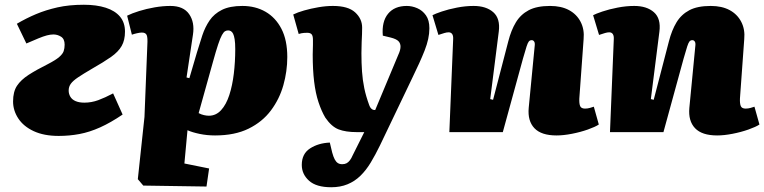

<svg xmlns="http://www.w3.org/2000/svg" viewBox="-20 -556 3216 808"><path d="M51 -456Q90 -479 131.5 -496.5Q173 -514 222 -525Q271 -536 333 -536Q386 -536 425 -523.5Q464 -511 485 -486Q506 -461 506 -423Q506 -387 492 -362.5Q478 -338 447.5 -316.5Q417 -295 366 -266Q330 -245 308.5 -230.5Q287 -216 278 -203.5Q269 -191 269 -175Q269 -161 276 -149Q283 -137 298 -130.5Q313 -124 335 -124Q365 -124 393.5 -134.5Q422 -145 456 -163L496 -74Q446 -40 401.5 -20Q357 0 314.5 8Q272 16 227 16Q165 16 122 -4Q79 -24 57 -57.5Q35 -91 35 -129Q35 -170 51.5 -195Q68 -220 100.5 -241Q133 -262 181 -286Q214 -303 229 -316Q244 -329 248 -341Q252 -353 252 -368Q252 -392 237 -401.5Q222 -411 205 -411Q192 -411 177 -407Q162 -403 141.5 -394.5Q121 -386 91 -373Z M600 -366Q602 -397 597.5 -408Q593 -419 577 -419Q569 -419 556 -416Q543 -413 535 -410L515 -490Q535 -500 565.5 -509.5Q596 -519 630.5 -525Q665 -531 697 -531Q752 -531 776 -496.5Q800 -462 792 -410L765 -230L777 -227L809 -336Q820 -373 831.5 -407.5Q843 -442 862 -470Q881 -498 914 -514.5Q947 -531 1000 -531Q1055 -531 1097.5 -506.5Q1140 -482 1164.5 -434.5Q1189 -387 1189 -316Q1189 -256 1172.5 -197.5Q1156 -139 1120 -91Q1084 -43 1026 -14.5Q968 14 885 14Q851 14 820 7.5Q789 1 769 -8L756 132L860 153L849 229L583 225L560 198L588 -64ZM940 -428Q933 -428 927 -424.5Q921 -421 914 -408.5Q907 -396 898 -369Q889 -342 876 -295L816 -80Q827 -74 838.5 -71.5Q850 -69 859 -69Q889 -69 910.5 -92.5Q932 -116 945 -156Q958 -196 964 -246Q970 -296 970 -349Q970 -375 967.5 -390.5Q965 -406 961 -414Q957 -422 951.5 -425Q946 -428 940 -428Z M1579 56Q1560 95 1540.5 127.5Q1521 160 1497 183.5Q1473 207 1442.5 219.5Q1412 232 1374 232Q1311 232 1280.5 204.5Q1250 177 1250 138Q1250 91 1285 68.5Q1320 46 1368 44L1378 86Q1383 104 1388.5 114.5Q1394 125 1401.5 130Q1409 135 1420 135Q1431 135 1438.5 131Q1446 127 1452.5 118.5Q1459 110 1464 98L1513 0H1481Q1435 0 1405 -11.5Q1375 -23 1349 -61Q1333 -88 1320.5 -125.5Q1308 -163 1302 -212.5Q1296 -262 1296 -326Q1296 -337 1296.5 -347Q1297 -357 1297 -367.5Q1297 -378 1297 -388Q1297 -405 1291.5 -411.5Q1286 -418 1273 -418Q1269 -418 1259.5 -417.5Q1250 -417 1237 -413L1214 -495Q1232 -504 1260 -512Q1288 -520 1320 -525.5Q1352 -531 1381 -531Q1445 -531 1474.5 -504Q1504 -477 1504 -440Q1504 -427 1503.5 -412.5Q1503 -398 1502 -378.5Q1501 -359 1501 -332Q1501 -291 1503.5 -255Q1506 -219 1513 -185Q1520 -151 1534 -113Q1537 -105 1540.5 -101Q1544 -97 1548 -95Q1552 -93 1557 -93H1559L1656 -325Q1665 -344 1665.5 -358.5Q1666 -373 1657 -382.5Q1648 -392 1624 -398L1591 -406Q1586 -465 1613 -498Q1640 -531 1692 -531Q1714 -531 1736 -521.5Q1758 -512 1772.5 -491.5Q1787 -471 1787 -437Q1787 -415 1782 -392Q1777 -369 1767 -343.5Q1757 -318 1744 -289.5Q1731 -261 1714 -226Z M2500 -32Q2485 -22 2454 -11Q2423 0 2387 7Q2351 14 2322 14Q2258 14 2229 -16.5Q2200 -47 2205 -102L2230 -361Q2232 -375 2228 -381Q2224 -387 2218 -387Q2210 -387 2205.5 -381.5Q2201 -376 2196 -360.5Q2191 -345 2181 -310L2096 0H1871L1887 -390Q1888 -405 1883 -412.5Q1878 -420 1868 -420Q1860 -420 1850 -417Q1840 -414 1825 -409L1800 -492Q1811 -498 1839 -507.5Q1867 -517 1903 -524Q1939 -531 1973 -531Q2026 -531 2056 -504.5Q2086 -478 2079 -423L2043 -139L2055 -136L2119 -382Q2131 -429 2151 -462Q2171 -495 2205 -513Q2239 -531 2295 -531Q2342 -531 2374.5 -513.5Q2407 -496 2423.5 -464Q2440 -432 2436 -391L2418 -142Q2417 -120 2421.5 -109.5Q2426 -99 2442 -99Q2453 -99 2463 -102Q2473 -105 2479 -107Z M3176 -32Q3161 -22 3130 -11Q3099 0 3063 7Q3027 14 2998 14Q2934 14 2905 -16.5Q2876 -47 2881 -102L2906 -361Q2908 -375 2904 -381Q2900 -387 2894 -387Q2886 -387 2881.5 -381.5Q2877 -376 2872 -360.5Q2867 -345 2857 -310L2772 0H2547L2563 -390Q2564 -405 2559 -412.5Q2554 -420 2544 -420Q2536 -420 2526 -417Q2516 -414 2501 -409L2476 -492Q2487 -498 2515 -507.5Q2543 -517 2579 -524Q2615 -531 2649 -531Q2702 -531 2732 -504.5Q2762 -478 2755 -423L2719 -139L2731 -136L2795 -382Q2807 -429 2827 -462Q2847 -495 2881 -513Q2915 -531 2971 -531Q3018 -531 3050.5 -513.5Q3083 -496 3099.5 -464Q3116 -432 3112 -391L3094 -142Q3093 -120 3097.5 -109.5Q3102 -99 3118 -99Q3129 -99 3139 -102Q3149 -105 3155 -107Z"/></svg>

Font: Literata Black
Style: Italic
Weight: 900
Italic angle: -2°
Designer: Latin by Veronika Burian and Jose Scaglione. Greek by Irene Vlachou. Cyrillic by Vera Evstafieva
Foundry: TypeTogether
Version: Version 3.002